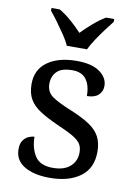

<svg xmlns="http://www.w3.org/2000/svg" viewBox="-87 -822 625 889"><g transform="rotate(10 225.5 -378.0)"><path d="M210 10Q135 10 90 -17Q45 -44 45 -96Q45 -123 56 -138Q67 -153 81.5 -159Q96 -165 108 -165Q108 -113 131.5 -75.5Q155 -38 216 -38Q269 -38 297.5 -63.5Q326 -89 326 -129Q326 -154 315.5 -170Q305 -186 278.5 -201.5Q252 -217 203 -238Q152 -261 118.5 -282.5Q85 -304 68.5 -332.5Q52 -361 52 -404Q52 -472 103.5 -508.5Q155 -545 240 -545Q312 -545 349 -518Q386 -491 386 -453Q386 -426 367.5 -409.5Q349 -393 314 -393Q314 -443 293 -471Q272 -499 228 -499Q177 -499 155 -476.5Q133 -454 133 -419Q133 -381 161.5 -360.5Q190 -340 257 -313Q310 -291 343 -269Q376 -247 391.5 -218Q407 -189 407 -147Q407 -69 353 -29.5Q299 10 210 10ZM182 -606Q172 -629 154 -655.5Q136 -682 117 -708Q98 -734 82 -753V-766H121Q150 -749 178.5 -724Q207 -699 229 -675Q252 -699 281 -724Q310 -749 338 -766H377V-753Q362 -734 342.5 -708Q323 -682 305.5 -655.5Q288 -629 277 -606Z"/></g></svg>

Font: Noto Serif Oriya
Style: Regular
Weight: 400
Designer: David Williams
Foundry: Google LLC, David Williams
Version: Version 1.051; ttfautohint (v1.8.4.7-5d5b)